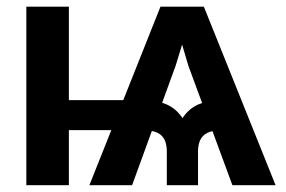

<svg xmlns="http://www.w3.org/2000/svg" viewBox="-20 -542 837 562"><path d="M660.2 0 531.2 -350.1 480 -522.5H576.7L786.6 0ZM57.1 0V-522.5H181.6V0ZM116.2 -161.1V-249H377.4V-161.1ZM468.3 0V-97.7Q468.3 -129.4 453.6 -144.3Q439 -159.2 408.7 -160.2V-248.5Q439.9 -248.5 467.8 -236.3Q495.6 -224.1 514.2 -196.3Q532.7 -224.1 560.5 -236.3Q588.4 -248.5 619.6 -248.5V-160.2Q589.8 -159.2 574.7 -144.3Q559.6 -129.4 559.6 -97.7V0ZM241.7 0 449.7 -522.5H546.9L494.1 -349.6L366.7 0Z"/></svg>

Font: Inter 28pt SemiBold
Style: Regular
Weight: 600
Designer: Rasmus Andersson
Foundry: rsms
Version: Version 4.001;git-66647c0bb